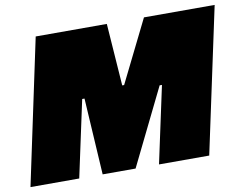

<svg xmlns="http://www.w3.org/2000/svg" viewBox="-78 -792 1145 896"><g transform="rotate(-10 494.0 -344.0)"><path d="M-3 0 143 -688H480L501 -393H510L656 -688H991L844 0H606L684 -363H673L495 0H339L317 -363H306L228 0Z"/></g></svg>

Font: Saira SemiExpanded Black
Style: Italic
Weight: 900
Width: 6
Italic angle: -12°
Designer: Hector Gatti with collaboration of the Omnibus-Type team
Foundry: Omnibus-Type
Version: Version 1.101